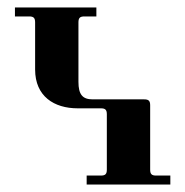

<svg xmlns="http://www.w3.org/2000/svg" viewBox="-20 -494 496 514"><path d="M20 -450H58C70 -450 74 -446 74 -434V-308C74 -236 125 -204 188 -204H250C262 -204 266 -200 266 -188V-40C266 -28 262 -24 250 -24H212V0H436V-24H398C386 -24 382 -28 382 -40V-212C382 -224 378 -228 366 -228H228C201 -228 190 -241 190 -275V-434C190 -446 194 -450 206 -450H238V-474H20Z"/></svg>

Font: Old Standard
Style: Bold
Weight: 700
Designer: Alexey Kryukov <alexios@thessalonica.org.ru>
Version: Version 2.0.2